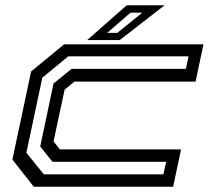

<svg xmlns="http://www.w3.org/2000/svg" viewBox="-20 -708 826 728"><path d="M108 0 27 -103 98 -437 223 -540H751.5L721.5 -398.5H262L225 -368L183 -172L207 -141.5H666.5L636.5 0ZM146 -47H599.5L610 -94.5H179L132.5 -152.5L183 -391.5L251.5 -447H685L695 -494.5H239L140.5 -413.5L80 -129ZM310.5 -556 460.5 -688H604L434 -556ZM386.5 -583.5H425L519.5 -660H475Z"/></svg>

Font: Tourney Expanded Medium
Style: Italic
Weight: 500
Width: 7
Italic angle: -12°
Designer: Tyler Finck
Foundry: Etcetera Type Co
Version: Version 1.010; ttfautohint (v1.8.3)